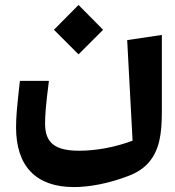

<svg xmlns="http://www.w3.org/2000/svg" viewBox="-20 -528 714 782"><path d="M499.5 189.9C538.1 175.8 567.4 156.2 587.9 131.3C628.4 82 639.2 20 639.2 -71.8V-385.7L498 -364.7L520 44.9C447.8 72.3 369.1 85.9 302.7 85.9C203.6 85.9 163.6 53.7 163.6 -24.4C163.6 -41.5 164.6 -62 166.5 -86.4C168.5 -110.8 172.9 -148.4 179.2 -198.7H61C54.7 -141.6 50.3 -100.6 48.3 -75.2C46.4 -49.8 45.4 -27.8 45.4 -9.3C45.4 149.4 127 233.9 281.2 233.9C345.2 233.9 423.3 218.8 499.5 189.9ZM199.7 -406.7 299.8 -306.6 399.9 -406.7 299.8 -507.8Z"/></svg>

Font: SG Kara SemiBold
Style: Regular
Weight: 400
Designer: Damoon Khanjanzadeh
Version: Version 1.000